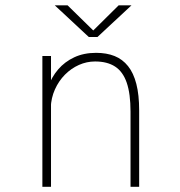

<svg xmlns="http://www.w3.org/2000/svg" viewBox="-20 -714 690 734"><path d="M142 0V-500H175V-402V0ZM479 0V-287Q479 -355.5 464.5 -397.8Q450 -440 420 -459.5Q390 -479 343.5 -479Q311.5 -479 281.8 -465.8Q252 -452.5 228.2 -428.5Q204.5 -404.5 190 -372.2Q175.5 -340 174 -302H150.5Q150.5 -343.5 163.8 -381.2Q177 -419 202.2 -448.5Q227.5 -478 264 -495Q300.5 -512 347.5 -512Q387.5 -512 418 -499.8Q448.5 -487.5 469.5 -461.2Q490.5 -435 501.2 -393.2Q512 -351.5 512 -292V0ZM189.5 -693.5H238.5L336.5 -597.5L433.5 -693.5H482.5L352.5 -572.5H319.5Z"/></svg>

Font: Trispace Thin
Style: Regular
Weight: 100
Designer: Tyler Finck
Foundry: Etcetera Type Company
Version: Version 1.210